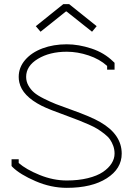

<svg xmlns="http://www.w3.org/2000/svg" viewBox="-20 -903 647 932"><path d="M303.2 -847.2H299.8L176.8 -749L153.8 -775.9L287.1 -882.8H315.9L449.2 -775.9L426.8 -749ZM70.8 -111.8Q106.4 -80.6 172.4 -53.7Q238.3 -26.9 304.2 -26.9Q360.8 -26.9 406.2 -38.1Q451.7 -49.3 479.5 -68.1Q507.3 -86.9 521.7 -109.9Q536.1 -132.8 536.1 -157.2Q536.1 -177.2 529.8 -194.8Q523.4 -212.4 513.9 -226.1Q504.4 -239.7 486.8 -253.4Q469.2 -267.1 453.1 -277.1Q437 -287.1 410.9 -298.6Q384.8 -310.1 364.3 -318.1Q343.8 -326.2 312 -337.9Q216.8 -372.1 182.1 -389.6Q87.9 -437.5 73.7 -503.4Q70.8 -516.1 70.8 -529.8Q70.8 -575.7 102.1 -612.1Q133.3 -648.4 186.3 -668.2Q239.3 -688 304.2 -688Q361.3 -688 423.8 -667.5Q486.3 -647 529.8 -604L536.1 -598.1V-564.9H500V-583Q463.4 -616.2 409.9 -634Q356.4 -651.9 304.2 -651.9Q221.2 -651.9 164.1 -617.4Q106.9 -583 106.9 -529.8Q106.9 -507.3 117.9 -487.8Q128.9 -468.3 145.3 -454.1Q161.6 -439.9 192.9 -424.3Q224.1 -408.7 251.2 -397.9Q278.3 -387.2 324.2 -371.1Q422.9 -335.9 466.3 -310.5Q570.8 -250.5 570.8 -157.2Q570.8 -84 498.3 -37.6Q425.8 8.8 304.2 8.8Q227.5 8.8 152.3 -23.7Q77.1 -56.2 41 -91.8L36.1 -97.2V-129.9H70.8Z"/></svg>

Font: Rawengulk
Style: Regular
Weight: 400
Version: Version 0.92